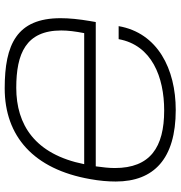

<svg xmlns="http://www.w3.org/2000/svg" viewBox="4 -742 750 797"><g transform="rotate(90 378.5 -343.0)"><path d="M346 12C545 12 682 -108 723 -343C730 -381 733 -417 733 -449C733 -607 639 -698 436 -698C266 -698 116 -623 88 -461H142C167 -599 300 -650 438 -650C591 -650 677 -592 677 -445C677 -421 674 -395 670 -366H71L67 -343C59 -296 55 -256 55 -220C55 -38 164 12 346 12ZM344 -36C202 -36 106 -76 106 -223C106 -251 110 -282 117 -318H661C620 -113 497 -36 344 -36Z"/></g></svg>

Font: Archivo Thin
Style: Italic
Weight: 100
Italic angle: -10°
Designer: Hector Gatti
Foundry: Omnibus-Type
Version: Version 2.001